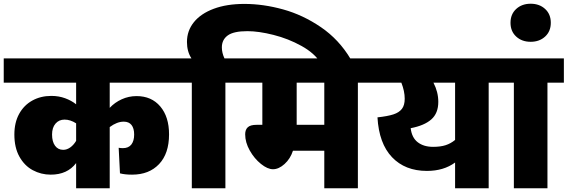

<svg xmlns="http://www.w3.org/2000/svg" viewBox="-40 -1009 3042 1029"><path d="M548 -431Q575 -460 612.5 -477Q650 -494 692 -494Q772 -494 819 -438.5Q866 -383 866 -289Q866 -186 812.5 -129.5Q759 -73 668 -73Q629 -73 603 -80L596 -217Q608 -215 618 -215Q649 -215 664 -234.5Q679 -254 679 -288Q679 -321 665 -339Q651 -357 623 -357Q587 -357 548 -328V0H368V-135Q321 -73 232 -73Q180 -73 135.5 -97Q91 -121 64 -169.5Q37 -218 37 -288Q37 -352 62.5 -398.5Q88 -445 133 -470Q178 -495 235 -495Q275 -495 309 -482.5Q343 -470 368 -450V-566H-20V-696H941V-566H548ZM368 -254V-348Q337 -368 306 -368Q276 -368 257.5 -346.5Q239 -325 239 -288Q239 -250 255 -228Q271 -206 299 -206Q318 -206 336 -218.5Q354 -231 368 -254Z M1839 -693 1679 -671Q1646 -724 1575.5 -763Q1505 -802 1425.5 -822Q1346 -842 1286 -842Q1212 -842 1180.5 -819Q1149 -796 1149 -755Q1149 -726 1163 -696H1266V-566H1168V0H988V-566H901V-696H986Q962 -733 962 -784Q962 -844 999 -890Q1036 -936 1105.5 -962Q1175 -988 1270 -988Q1371 -988 1477.5 -958.5Q1584 -929 1680.5 -863Q1777 -797 1839 -693Z M1966 -566H1878V0H1698V-201H1530Q1516 -158 1485 -130Q1454 -102 1423 -102Q1394 -102 1358.5 -130.5Q1323 -159 1298.5 -202.5Q1274 -246 1274 -289Q1274 -314 1288 -327Q1302 -340 1335 -340H1366V-566H1221V-696H1966ZM1698 -566H1550V-340H1698Z M2667 -566H2579V0H2399V-138Q2338 -93 2248 -93Q2131 -93 2061 -166.5Q1991 -240 1983 -380Q2038 -386 2068.5 -396Q2099 -406 2114 -425.5Q2129 -445 2129 -480Q2129 -520 2111 -566H1926V-696H2667ZM2399 -566H2283Q2309 -516 2309 -463Q2309 -402 2271.5 -369Q2234 -336 2161 -322Q2167 -271 2199 -246.5Q2231 -222 2281 -222Q2321 -222 2348.5 -231Q2376 -240 2399 -259Z M2982 -566H2894V0H2714V-566H2627V-696H2982Z M2696 -887Q2696 -933 2726.5 -961Q2757 -989 2804 -989Q2851 -989 2881.5 -961Q2912 -933 2912 -887Q2912 -841 2881.5 -813Q2851 -785 2804 -785Q2757 -785 2726.5 -813Q2696 -841 2696 -887Z"/></svg>

Font: FiraGO Heavy
Style: Regular
Weight: 900
Designer: bBox Type
Foundry: bBox Type GmbH
Version: Version 1.001